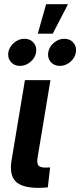

<svg xmlns="http://www.w3.org/2000/svg" viewBox="-20 -912 390 933"><path d="M168 1Q86.9 1 55.9 -30.5Q24.9 -62 36.1 -132.3L101.1 -522.5H225.1L162.6 -146.5Q158.2 -119.1 166.3 -108.4Q174.3 -97.7 200.7 -97.7Q206.5 -97.7 212.9 -97.9Q219.2 -98.1 223.6 -98.6L212.4 -1.5Q202.6 -1 191.4 0Q180.2 1 168 1ZM271 -591.8Q242.7 -591.8 226.3 -611.1Q210 -630.4 214.4 -657.7Q219.2 -685.1 241.9 -704.3Q264.6 -723.6 292.5 -723.6Q320.3 -723.6 336.9 -704.3Q353.5 -685.1 348.6 -657.7Q344.7 -630.4 321.5 -611.1Q298.3 -591.8 271 -591.8ZM77.1 -591.8Q49.3 -591.8 32.7 -611.1Q16.1 -630.4 20.5 -657.7Q25.4 -685.1 48.3 -704.3Q71.3 -723.6 98.6 -723.6Q127 -723.6 143.3 -704.3Q159.7 -685.1 155.3 -657.7Q150.9 -630.4 127.9 -611.1Q105 -591.8 77.1 -591.8ZM163.6 -748.5 204.1 -891.6H310.5L236.3 -748.5Z"/></svg>

Font: Inter 28pt SemiBold
Style: Italic
Weight: 600
Italic angle: -9.3988°
Designer: Rasmus Andersson
Foundry: rsms
Version: Version 4.001;git-66647c0bb